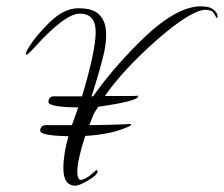

<svg xmlns="http://www.w3.org/2000/svg" viewBox="-20 -571 707 606"><path d="M218 15Q180 15 180 -40Q180 -84 196 -141Q107 -143 107 -158Q107 -176 126 -176H207L227 -232Q133 -233 133 -249Q133 -267 151 -267H239Q282 -411 282 -470Q282 -528 232 -528Q206 -528 166 -496Q127 -464 98 -431Q69 -399 65 -399Q55 -396 73.5 -426Q92 -456 134 -498Q181 -545 227 -545Q275 -545 294 -524Q304 -514 309.5 -498.5Q315 -483 315 -460Q315 -429 305 -390Q295 -351 281 -305L269 -267H274Q302 -307 337.5 -349Q373 -391 416 -434Q532 -551 614 -551Q640 -551 652 -542Q664 -533 666 -523.5Q668 -514 664 -514L656 -527Q652 -535 644.5 -537.5Q637 -540 629 -540Q584 -540 475 -445Q367 -349 311 -268H345Q373 -268 391 -268Q409 -268 416 -269V-267Q416 -252 290 -234L276 -212L262 -176L320 -177Q349 -178 367 -178.5Q385 -179 392 -180Q392 -179 393 -178.5Q394 -178 394 -177Q394 -176 390 -173.5Q386 -171 373 -166Q322 -146 249 -142Q236 -102 230 -74.5Q224 -47 224 -30Q224 -3 236 -3Q253 -8 265 -18Q277 -28 284 -34Q288 -34 288 -30Q288 -19 259 -2Q230 15 218 15Z"/></svg>

Font: Qwigley
Style: Regular
Weight: 400
Designer: Robert E. Leuschke
Foundry: Robert E. Leuschke
Version: Version 1.010; ttfautohint (v1.8.3)